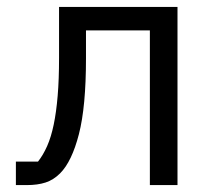

<svg xmlns="http://www.w3.org/2000/svg" viewBox="-20 -536 640 556"><path d="M26 -68H90Q105 -87 116.5 -113Q128 -139 135.5 -175Q143 -211 147 -258.5Q151 -306 151 -369V-516H494V0H414V-448H229V-367Q229 -227 208.5 -147.5Q188 -68 154 -34Q135 -15 112 -7.5Q89 0 57 0H26Z"/></svg>

Font: IBM Plaex Mono
Style: Regular
Weight: 400
Designer: Mike Abbink, Paul van der Laan, Pieter van Rosmalen
Foundry: Bold Monday
Version: Version 2.003